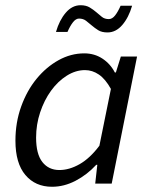

<svg xmlns="http://www.w3.org/2000/svg" viewBox="-20 -702 577 734"><path d="M39 -164Q39 -234 61 -295Q83 -356 120 -401Q157 -446 204 -472Q251 -498 302 -498Q341 -498 371.5 -478Q402 -458 419 -425H423L442 -486H504L407 0H344L352 -72H348Q313 -34 269 -11Q225 12 179 12Q115 12 77 -33Q39 -78 39 -164ZM207 -52Q245 -52 284.5 -74.5Q324 -97 360 -145L404 -362Q383 -400 358 -417Q333 -434 305 -434Q269 -434 235 -412.5Q201 -391 175 -355Q149 -319 133.5 -272.5Q118 -226 118 -176Q118 -113 142 -82.5Q166 -52 207 -52ZM194 -580Q207 -625 231.5 -653.5Q256 -682 288 -682Q309 -682 323 -673.5Q337 -665 348 -655.5Q359 -646 369.5 -637.5Q380 -629 396 -629Q409 -629 420 -643Q431 -657 441 -680H485Q472 -635 447.5 -606.5Q423 -578 391 -578Q369 -578 355.5 -586.5Q342 -595 331 -604.5Q320 -614 309 -622.5Q298 -631 282 -631Q270 -631 259 -617Q248 -603 238 -580Z"/></svg>

Font: mr_Source Sans Pro
Style: Italic
Weight: 400
Italic angle: -11°
Designer: Paul D. Hunt
Foundry: Adobe Systems Incorporated
Version: Version 1.036;July 10, 2024;FontCreator 11.5.0.2430 64-bit